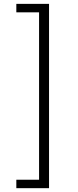

<svg xmlns="http://www.w3.org/2000/svg" viewBox="-20 -796 403 998"><path d="M64.9 182.1V138.2H183.1V-731.9H64.9V-775.9H234.9V182.1Z"/></svg>

Font: Sora ExtraLight
Style: Regular
Weight: 200
Designer: Jonathan Barnbrook, Julián Moncada
Foundry: Barnbrook Fonts
Version: Version 2.000